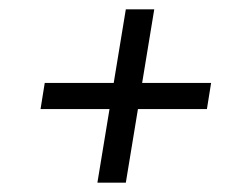

<svg xmlns="http://www.w3.org/2000/svg" viewBox="-20 -546 540 412"><path d="M189 -154 215 -312H67L76 -368H224L250 -526H311L285 -368H433L424 -312H276L250 -154Z"/></svg>

Font: Iosevka Slab Light Oblique
Style: Regular
Weight: 300
Italic angle: -9°
Monospace: yes
Designer: Belleve Invis
Foundry: Belleve Invis
Version: Version 11.1.1; ttfautohint (v1.8.3)